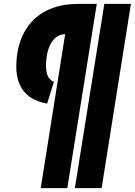

<svg xmlns="http://www.w3.org/2000/svg" viewBox="-20 -760 695 990"><path d="M366 210 518 -740H655L504 210ZM258 -338 223 -226Q169 -235 134 -260Q99 -285 81.5 -324.5Q64 -364 64 -416Q64 -489 85 -548.5Q106 -608 146.5 -651Q187 -694 247 -717Q307 -740 386 -740H479L327 210H190L316 -584Q288 -583 269 -567.5Q250 -552 238.5 -528Q227 -504 222 -476Q217 -448 217 -422Q217 -398 222 -380.5Q227 -363 237 -352.5Q247 -342 258 -338Z"/></svg>

Font: Georama ExtraCondensed Thin ExtraBold
Style: Italic
Weight: 800
Italic angle: -9°
Version: Version 1.001